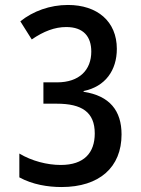

<svg xmlns="http://www.w3.org/2000/svg" viewBox="-20 -744 570 774"><path d="M228 10C381 10 470 -70 470 -202C470 -298 422 -358 317 -374V-377C405 -395 451 -461 451 -547C451 -658 372 -724 254 -724C181 -724 113 -699 62 -658L108 -585C156 -618 201 -635 247 -635C317 -635 348 -596 348 -536C348 -462 300 -412 210 -412H155V-326H209C310 -326 362 -292 362 -206C362 -128 319 -79 225 -79C170 -79 108 -95 58 -125V-29C111 0 173 10 228 10Z"/></svg>

Font: Noto Sans Mono Condensed Medium
Style: Regular
Weight: 500
Width: 3
Designer: Monotype Design Team
Foundry: Monotype Imaging Inc.
Version: Version 2.014